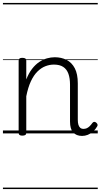

<svg xmlns="http://www.w3.org/2000/svg" viewBox="-20 -909 686 1308"><path d="M539 17Q520 17 504.5 11Q489 5 478 -7.5Q467 -20 462 -38Q457 -56 457 -81V-332Q457 -376 446 -406.5Q435 -437 411 -453Q387 -469 347 -469Q318 -469 289.5 -458Q261 -447 235.5 -422Q210 -397 190.5 -355.5Q171 -314 159 -253V-4Q159 6 152.5 10.5Q146 15 132 15Q119 15 113 10.5Q107 6 107 -4V-496Q107 -506 113 -510.5Q119 -515 132 -515Q146 -515 152.5 -510.5Q159 -506 159 -496V-368Q176 -411 198.5 -440Q221 -469 247 -486.5Q273 -504 300 -511.5Q327 -519 353 -519Q398 -519 433.5 -501Q469 -483 489.5 -444Q510 -405 510 -341V-93Q510 -73 514 -59.5Q518 -46 526.5 -38.5Q535 -31 549 -31Q560 -31 570 -35Q580 -39 590 -48.5Q600 -58 610 -72Q616 -79 622.5 -79Q629 -79 636 -73Q643 -67 644.5 -60.5Q646 -54 642 -48Q631 -28 614 -13Q597 2 578 9.5Q559 17 539 17ZM0 369H646V379H0ZM0 -20H646V0H0ZM0 -505H646V-500H0ZM0 -889H646V-879H0Z"/></svg>

Font: Playwrite HR Lijeva Guides
Style: Regular
Weight: 400
Designer: Veronika Burian, José Scaglione
Foundry: TypeTogether
Version: Version 1.003